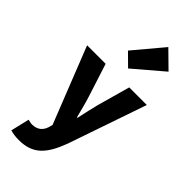

<svg xmlns="http://www.w3.org/2000/svg" viewBox="-354 -1023 1312 1312"><g transform="rotate(45 302.0 -367.0)"><path d="M143 219C278 219 340 147 395 1L591 -569H421L355 -333C342 -279 329 -226 318 -172H313C298 -228 286 -281 269 -333L193 -569H14L232 -17L224 12C211 52 183 80 129 80C116 80 101 75 91 73L59 208C83 215 106 219 143 219ZM324 -655 535 -835 415 -953 237 -741Z"/></g></svg>

Font: Noto Sans JP Black
Style: Regular
Weight: 900
Designer: Ryoko NISHIZUKA 西塚涼子 (kana, bopomofo & ideographs); Paul D. Hunt (Latin, Greek & Cyrillic); Sandoll Communications 산돌커뮤니
Foundry: Adobe
Version: Version 2.002;hotconv 1.0.116;makeotfexe 2.5.65601